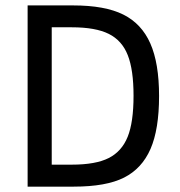

<svg xmlns="http://www.w3.org/2000/svg" viewBox="-20 -696 671 716"><path d="M573.2 -337.9Q573.2 -213.9 541.3 -140.6Q509.3 -67.4 442.6 -33.7Q376 0 254.9 0H83V-675.8H252.9Q371.1 -675.8 439.5 -641.8Q507.8 -607.9 540.5 -534.2Q573.2 -460.4 573.2 -337.9ZM478 -338.9Q478 -435.5 456.5 -490.2Q435.1 -544.9 385.7 -569.6Q336.4 -594.2 248 -594.2H172.9V-82H248Q336.9 -82 385.5 -106.7Q434.1 -131.3 456.1 -185.8Q478 -240.2 478 -338.9Z"/></svg>

Font: Lorenzo Sans
Style: Regular
Weight: 400
Foundry: Intel Corporation
Version: Version 1.00; ttfautohint (v1.5)